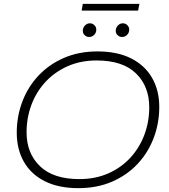

<svg xmlns="http://www.w3.org/2000/svg" viewBox="-20 -972 878 997"><path d="M387 5Q284 5 212.5 -31Q141 -67 104 -132Q67 -197 67 -283Q67 -368 96 -444.5Q125 -521 180 -579.5Q235 -638 312.5 -671.5Q390 -705 486 -705Q589 -705 660.5 -669Q732 -633 769.5 -568Q807 -503 807 -417Q807 -332 778 -255.5Q749 -179 694 -120.5Q639 -62 561.5 -28.5Q484 5 387 5ZM392 -42Q475 -42 542 -71.5Q609 -101 656.5 -152.5Q704 -204 729.5 -271.5Q755 -339 755 -415Q755 -524 686 -591Q617 -658 482 -658Q399 -658 332 -628.5Q265 -599 217 -547.5Q169 -496 143.5 -428.5Q118 -361 118 -285Q118 -176 187.5 -109Q257 -42 392 -42ZM443 -780Q430 -780 420 -789Q410 -798 410 -812Q410 -828 421 -839.5Q432 -851 447 -851Q460 -851 470 -841.5Q480 -832 480 -818Q480 -802 469 -791Q458 -780 443 -780ZM614 -780Q601 -780 591 -789Q581 -798 581 -812Q581 -828 592 -839.5Q603 -851 618 -851Q631 -851 641 -841.5Q651 -832 651 -818Q651 -802 640 -791Q629 -780 614 -780ZM404 -917 410 -952H704L697 -917Z"/></svg>

Font: Montserrat Light
Style: Italic
Weight: 300
Italic angle: -11.3°
Designer: Julieta Ulanovsky
Foundry: Julieta Ulanovsky
Version: Version 9.000; ttfautohint (v1.8.4.7-5d5b)